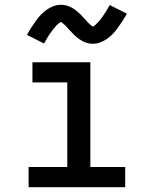

<svg xmlns="http://www.w3.org/2000/svg" viewBox="-20 -779 640 799"><path d="M99 0V-84H260V-436H115V-520H356V-84H501V0ZM366 -597Q361 -597 355.5 -597.5Q350 -598 345 -599.5Q340 -601 335.5 -602.5Q331 -604 326 -606.5Q321 -609 317 -611.5Q313 -614 309 -617Q305 -620 300.5 -623.5Q296 -627 292 -630.5Q288 -634 284.5 -638Q281 -642 277.5 -645.5Q274 -649 270.5 -652.5Q267 -656 263 -660.5Q259 -665 255.5 -669Q252 -673 248.5 -676Q245 -679 240.5 -683Q236 -687 234 -687Q230 -687 227 -684Q224 -681 219.5 -677.5Q215 -674 213 -671Q211 -668 208.5 -665.5Q206 -663 203.5 -660Q201 -657 198.5 -653.5Q196 -650 193.5 -646.5Q191 -643 188 -639Q185 -635 182 -630Q179 -625 176 -620Q173 -615 170 -609.5Q167 -604 163 -598L92 -634Q102 -652 112 -667Q122 -682 131 -694.5Q140 -707 150 -717.5Q160 -728 173 -737.5Q186 -747 201.5 -753Q217 -759 234 -759Q239 -759 244.5 -758.5Q250 -758 255 -756.5Q260 -755 264.5 -753.5Q269 -752 274 -749.5Q279 -747 283 -744.5Q287 -742 291 -739.5Q295 -737 299.5 -733Q304 -729 308 -725.5Q312 -722 315.5 -718.5Q319 -715 322.5 -711Q326 -707 329.5 -703.5Q333 -700 337 -695.5Q341 -691 344.5 -687Q348 -683 351.5 -680Q355 -677 359.5 -673Q364 -669 366 -669Q370 -669 373 -672Q376 -675 380.5 -679Q385 -683 387 -685.5Q389 -688 391.5 -690.5Q394 -693 396.5 -696Q399 -699 401.5 -702.5Q404 -706 406.5 -709.5Q409 -713 412 -717.5Q415 -722 418 -726.5Q421 -731 424 -736Q427 -741 430 -746.5Q433 -752 437 -758L508 -722Q498 -704 488 -689Q478 -674 469 -661.5Q460 -649 450 -638.5Q440 -628 427 -618.5Q414 -609 398.5 -603Q383 -597 366 -597Z"/></svg>

Font: Iosevka Fixed Medium Extended
Style: Regular
Weight: 500
Width: 7
Monospace: yes
Designer: Belleve Invis
Foundry: Belleve Invis
Version: Version 24.1.1; ttfautohint (v1.8.4)